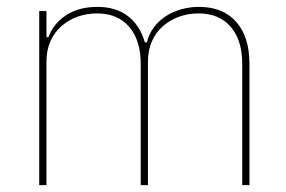

<svg xmlns="http://www.w3.org/2000/svg" viewBox="-20 -538 831 558"><path d="M94 0V-506H115V-430H121Q134 -468 171 -493Q208 -518 263 -518Q317 -518 352 -491Q387 -464 401 -415H407Q413 -440 427.5 -459Q442 -478 462 -491Q482 -504 507 -511Q532 -518 558 -518Q628 -518 666.5 -474.5Q705 -431 705 -352V0H684V-352Q684 -421 650.5 -460Q617 -499 557 -499Q527 -499 500.5 -489.5Q474 -480 453.5 -462Q433 -444 421.5 -418Q410 -392 410 -359V0H389V-352Q389 -421 355.5 -460Q322 -499 262 -499Q232 -499 205.5 -489.5Q179 -480 158.5 -462Q138 -444 126.5 -418Q115 -392 115 -359V0Z"/></svg>

Font: IBM Plex Sans Condensed Thin
Style: Regular
Weight: 100
Width: 3
Designer: Mike Abbink, Paul van der Laan, Pieter van Rosmalen
Foundry: Bold Monday
Version: Version 1.3